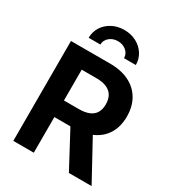

<svg xmlns="http://www.w3.org/2000/svg" viewBox="-222 -1084 1102 1211"><g transform="rotate(30 328.5 -478.0)"><path d="M65.7 0V-727.5H349.6Q432.4 -727.5 490.5 -698.2Q548.6 -668.9 579.2 -615.6Q609.7 -562.3 609.7 -490.8Q609.7 -418.7 578.8 -366.8Q547.8 -314.9 488.9 -287.2Q430 -259.6 346.1 -259.6H153.9V-380.3H322.5Q367.9 -380.3 397.5 -392.8Q427 -405.3 441.5 -429.8Q456 -454.4 456 -490.8Q456 -527.7 441.5 -552.9Q427 -578.2 397.3 -591.4Q367.7 -604.6 322 -604.6H214.9V0ZM470.5 0 293.7 -331.1H455.1L636 0ZM323.9 -956.4Q373.2 -956.4 411.9 -935.7Q450.6 -915.1 473.2 -879.9Q495.8 -844.7 495.8 -800.8H409.7Q409.7 -832.9 384.5 -853.9Q359.2 -874.9 323.8 -874.9Q288.4 -874.9 263 -853.9Q237.6 -832.9 237.6 -800.8H152.1Q152.1 -844.7 174.6 -879.9Q197.1 -915.1 236 -935.7Q274.9 -956.4 323.9 -956.4Z"/></g></svg>

Font: Atlassian Sans
Style: Regular
Weight: 400
Designer: Rasmus Andersson
Foundry: Modifications by Atlassian Pty Ltd, manufactured by rsms
Version: Version 4.001;git-9221beed3